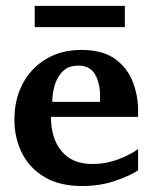

<svg xmlns="http://www.w3.org/2000/svg" viewBox="-20 -639 516 651"><path d="M448.2 -61.5Q423.8 -44.4 372.3 -26.4Q320.8 -8.3 258.3 -8.3Q182.1 -8.3 131.1 -38.6Q80.1 -68.8 54.4 -120.1Q28.8 -171.4 28.8 -233.4Q28.8 -301.8 56.9 -355Q85 -408.2 136.2 -439Q187.5 -469.7 255.9 -469.7Q326.7 -469.7 368.7 -440.2Q410.6 -410.6 429.4 -363.5Q448.2 -316.4 448.2 -264.2V-242.7H152.8Q152.8 -168.9 189.2 -126Q225.6 -83 292 -83Q341.3 -83 384.3 -100.1Q427.2 -117.2 448.2 -133.8ZM319.3 -293.5V-313Q319.3 -356.4 302.5 -386.5Q285.6 -416.5 245.6 -416.5Q212.4 -416.5 193.1 -397.5Q173.8 -378.4 165.5 -350.1Q157.2 -321.8 157.2 -293.5ZM403.3 -546.9H97.7V-619.1H403.3Z"/></svg>

Font: Annapurna SIL
Style: Bold
Weight: 700
Designer: Peter Martin, Annie Olsen
Foundry: SIL International
Version: Version 2.000